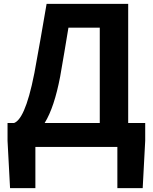

<svg xmlns="http://www.w3.org/2000/svg" viewBox="-20 -760 790 993"><path d="M496 -617V-124H211C245 -179 271 -259 291 -363C309 -463 317 -517 334 -617ZM643 -124V-740H221C196 -595 183 -518 158 -383C122 -199 85 -136 53 -124H19V-32L32 213H163V0H587V213H718L731 -32V-124Z"/></svg>

Font: Noto Sans CJK JP Bold
Style: Regular
Weight: 700
Designer: Ryoko NISHIZUKA (kana & ideographs); Paul D. Hunt (Latin, Greek & Cyrillic); Wenlong ZHANG (bopomofo); Sandoll Communica
Foundry: Adobe Systems Incorporated
Version: Version 1.004;PS 1.004;hotconv 1.0.82;makeotf.lib2.5.63406